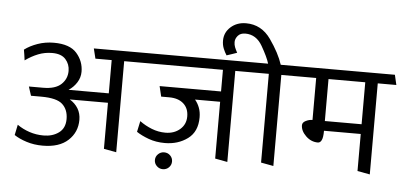

<svg xmlns="http://www.w3.org/2000/svg" viewBox="-62 -1078 2770 1317"><g transform="rotate(5 1322.5 -419.5)"><path d="M500 -183Q500 -98 439 -41.5Q378 15 264 15Q204 15 152.5 -1.5Q101 -18 67 -41L82 -113Q120 -86 166.5 -70.5Q213 -55 264 -55Q326 -55 369 -86.5Q412 -118 412 -181Q412 -245 372.5 -282Q333 -319 226 -319H155Q150 -334 145 -349.5Q140 -365 135 -381H233Q317 -381 357 -418.5Q397 -456 397 -511Q397 -557 367.5 -590.5Q338 -624 275 -624Q224 -624 178.5 -606Q133 -588 90 -557Q88 -575 85 -593.5Q82 -612 79 -630Q116 -658 168.5 -676.5Q221 -695 280 -695Q390 -695 438 -640Q486 -585 486 -513Q486 -473 464 -438.5Q442 -404 408 -382H685V-611H573L556 -680H884L900 -611H771V16L685 0V-317H422Q459 -295 479.5 -261Q500 -227 500 -183Z M1451 -391H1278Q1297 -369 1308.5 -339Q1320 -309 1320 -272Q1320 -173 1254 -124.5Q1188 -76 1097 -76Q1036 -76 985.5 -94.5Q935 -113 901 -136L917 -211Q955 -183 1000.5 -165Q1046 -147 1095 -147Q1155 -147 1195 -181.5Q1235 -216 1235 -271Q1235 -327 1199 -359Q1163 -391 1100 -391H1045Q1041 -409 1036.5 -426.5Q1032 -444 1028 -462H1451V-611H892Q889 -628 885.5 -645.5Q882 -663 878 -680H1649L1664 -611H1536V16L1451 0ZM1099 104Q1075 104 1057.5 87Q1040 70 1040 46Q1040 22 1057.5 5Q1075 -12 1099 -12Q1124 -12 1141 5Q1158 22 1158 46Q1158 70 1141 87Q1124 104 1099 104Z M1538 -736Q1520 -729 1502 -723.5Q1484 -718 1467 -712Q1454 -732 1444 -756.5Q1434 -781 1434 -811Q1434 -867 1476.5 -905Q1519 -943 1582 -943Q1688 -943 1753 -850.5Q1818 -758 1843 -680H1964Q1968 -663 1972.5 -645.5Q1977 -628 1981 -611H1853V16L1767 0V-611H1653Q1650 -628 1646.5 -645.5Q1643 -663 1639 -680H1756Q1743 -724 1700.5 -798Q1658 -872 1583 -872Q1549 -872 1531.5 -851.5Q1514 -831 1514 -808Q1514 -789 1520.5 -772.5Q1527 -756 1538 -736Z M2431 -255H2178Q2178 -209 2168.5 -190Q2159 -171 2143 -171Q2096 -171 2060 -206Q2024 -241 2024 -280Q2024 -299 2047 -310.5Q2070 -322 2093 -322V-611H1976Q1973 -628 1969.5 -645.5Q1966 -663 1962 -680H2629Q2633 -663 2637 -645.5Q2641 -628 2645 -611H2517V16L2431 0ZM2431 -611H2178V-322H2431Z"/></g></svg>

Font: Palanquin
Style: Regular
Weight: 400
Designer: Pria Ravichandran
Version: Version 1.0.4